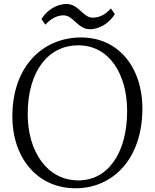

<svg xmlns="http://www.w3.org/2000/svg" viewBox="-20 -958 799 991"><path d="M214.4 -830.6C236.3 -855.5 269 -878.9 308.1 -878.9C358.4 -878.9 381.3 -807.1 444.3 -807.1C496.6 -807.1 547.9 -843.3 572.8 -885.3L552.2 -914.6C530.3 -889.6 499.5 -866.7 458.5 -866.7C408.7 -866.7 386.2 -937.5 323.2 -937.5C270.5 -937.5 219.2 -902.3 193.8 -859.4ZM43.9 -368.7C39.6 -142.1 175.3 18.1 377.9 13.7C560.1 9.8 710 -132.3 714.8 -386.2C719.2 -609.4 590.3 -768.6 391.1 -764.6C206.1 -761.2 48.8 -623.5 43.9 -368.7ZM384.8 -26.9C222.7 -26.9 123 -176.3 123 -369.1C123 -595.2 232.4 -724.1 383.8 -724.1C545.9 -724.1 636.2 -572.8 636.2 -385.7C636.2 -164.6 534.7 -26.9 384.8 -26.9Z"/></svg>

Font: Merriweather
Style: Light
Weight: 250
Designer: Eben Sorkin ( eben@eyebytes.com )
Foundry: Sorkin Type Co.
Version: Version 1.003